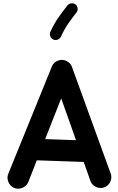

<svg xmlns="http://www.w3.org/2000/svg" viewBox="-20 -1069 712 1158"><path d="M63.5 63.5Q39.6 52.2 29.8 26.6Q20 1 30.8 -22.9L293.5 -669.4Q304.7 -695.3 332.5 -704.3Q360.4 -713.4 384.3 -699.2Q405.3 -688 413.6 -666.5L647 -23.9Q656.7 1 645.8 25.9Q634.8 50.8 610.4 60.5Q585.4 69.8 560.5 59.1Q535.6 48.3 525.9 23.9L484.9 -92.3L202.1 -102.1L149.9 30.8Q139.2 54.7 113.5 64.5Q87.9 74.2 63.5 63.5ZM349.1 -475.6 252.4 -230 438.5 -223.6ZM435.5 -1042Q446.8 -1033.2 448.2 -1018.8Q449.7 -1004.4 440.9 -993.2Q413.6 -959 390.6 -925.5Q367.7 -892.1 347.7 -848.1Q341.8 -835.4 327.9 -830.1Q314 -824.7 301.3 -830.6Q289.1 -835.9 283.7 -849.9Q278.3 -863.8 283.7 -877Q306.6 -926.8 333 -964.4Q359.4 -1002 386.7 -1036.1Q395.5 -1047.4 410.2 -1048.8Q424.8 -1050.3 435.5 -1042Z"/></svg>

Font: Mikhak Bold
Style: Regular
Weight: 700
Designer: Amin Abedi
Version: Version 3.3